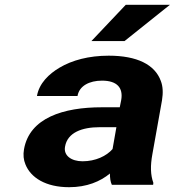

<svg xmlns="http://www.w3.org/2000/svg" viewBox="-20 -770 728 800"><path d="M615 -128 655 -352C660 -383 659 -410 650 -433C625 -501 551 -538 433 -538C350 -538 280 -519 228 -488C184 -462 143 -423 134 -370H303C310 -412 352 -434 405 -434C468 -434 494 -404 485 -353L479 -323H404C244 -323 103 -279 80 -148C76 -125 78 -104 86 -85C108 -30 170 10 268 10C342 10 398 -14 438 -47C438 -28 440 -13 446 0H618L619 -8C607 -41 606 -79 615 -128ZM251 -159C261 -218 322 -240 395 -240H465L449 -149C424 -120 378 -98 324 -98C277 -98 244 -122 251 -159ZM504 -750 361 -599H499L688 -750Z"/></svg>

Font: Asimov
Style: XWidIt
Weight: 500
Designer: Google
Version: Version 2.000980; 2014